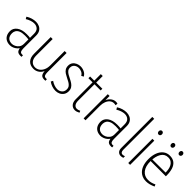

<svg xmlns="http://www.w3.org/2000/svg" viewBox="205 -2006 3194 3194"><g transform="rotate(45 1802.0 -408.5)"><path d="M341 -115 362 -109Q345 -70 316.5 -44Q288 -18 255 -5Q222 8 190 8Q141 8 104 -11.5Q67 -31 46.5 -68.5Q26 -106 26 -160Q26 -230 87.5 -276Q149 -322 259 -322Q288 -322 310.5 -320.5Q333 -319 356 -314V-277Q331 -281 308.5 -283Q286 -285 257 -285Q187 -285 147.5 -267.5Q108 -250 91.5 -221.5Q75 -193 75 -160Q75 -96 107 -64Q139 -32 198 -32Q225 -32 258.5 -47.5Q292 -63 316.5 -95Q341 -127 341 -178V-411Q341 -476 307.5 -506.5Q274 -537 222 -537Q187 -537 148 -524Q109 -511 71 -487L50 -523Q91 -550 137 -563.5Q183 -577 223 -577Q268 -577 305.5 -559.5Q343 -542 365 -506Q387 -470 387 -414V-117Q387 -72 398.5 -50Q410 -28 445 -28Q450 -28 454 -28.5Q458 -29 463 -30L465 6Q458 7 450.5 7.5Q443 8 436 8Q382 8 361.5 -22.5Q341 -53 341 -115Z M904 -122H914Q891 -57 846 -24.5Q801 8 745 8Q664 8 620 -40.5Q576 -89 576 -178V-569H622V-181Q622 -107 656.5 -67.5Q691 -28 747 -28Q788 -28 824 -52Q860 -76 882 -122Q904 -168 904 -234V-569H950V-117Q950 -72 961.5 -50Q973 -28 1008 -28Q1012 -28 1016.5 -28.5Q1021 -29 1026 -30L1028 6Q1020 7 1013 7.5Q1006 8 999 8Q945 8 924.5 -23Q904 -54 904 -122Z M1263 8Q1221 8 1178.5 -6Q1136 -20 1099 -47L1119 -83Q1155 -58 1193 -45Q1231 -32 1265 -32Q1312 -32 1346.5 -61.5Q1381 -91 1381 -143Q1381 -181 1362 -205.5Q1343 -230 1312.5 -247.5Q1282 -265 1248.5 -281Q1215 -297 1184.5 -316.5Q1154 -336 1135 -365Q1116 -394 1116 -438Q1116 -483 1139 -514Q1162 -545 1198.5 -561Q1235 -577 1275 -577Q1320 -577 1363 -556.5Q1406 -536 1430 -493L1391 -472Q1372 -506 1339 -521.5Q1306 -537 1272 -537Q1244 -537 1218.5 -526Q1193 -515 1177 -493Q1161 -471 1161 -438Q1161 -402 1180 -378.5Q1199 -355 1229.5 -337.5Q1260 -320 1293.5 -304Q1327 -288 1357.5 -267.5Q1388 -247 1407 -217.5Q1426 -188 1426 -143Q1426 -95 1402.5 -61Q1379 -27 1342 -9.5Q1305 8 1263 8Z M1718 8Q1667 8 1634 -28.5Q1601 -65 1601 -135V-723H1646V-149Q1646 -91 1668 -61.5Q1690 -32 1727 -32Q1742 -32 1757 -36.5Q1772 -41 1790 -50L1804 -18Q1780 -5 1759 1.5Q1738 8 1718 8ZM1503 -529V-569H1791V-529Z M1919 0V-569H1961L1962 -423H1947Q1962 -494 2006.5 -535.5Q2051 -577 2105 -577Q2115 -577 2125 -575.5Q2135 -574 2145 -570L2140 -530Q2119 -536 2101 -536Q2060 -536 2029 -510Q1998 -484 1981 -440Q1964 -396 1964 -340V0Z M2472 -115 2493 -109Q2476 -70 2447.5 -44Q2419 -18 2386 -5Q2353 8 2321 8Q2272 8 2235 -11.5Q2198 -31 2177.5 -68.5Q2157 -106 2157 -160Q2157 -230 2218.5 -276Q2280 -322 2390 -322Q2419 -322 2441.5 -320.5Q2464 -319 2487 -314V-277Q2462 -281 2439.5 -283Q2417 -285 2388 -285Q2318 -285 2278.5 -267.5Q2239 -250 2222.5 -221.5Q2206 -193 2206 -160Q2206 -96 2238 -64Q2270 -32 2329 -32Q2356 -32 2389.5 -47.5Q2423 -63 2447.5 -95Q2472 -127 2472 -178V-411Q2472 -476 2438.5 -506.5Q2405 -537 2353 -537Q2318 -537 2279 -524Q2240 -511 2202 -487L2181 -523Q2222 -550 2268 -563.5Q2314 -577 2354 -577Q2399 -577 2436.5 -559.5Q2474 -542 2496 -506Q2518 -470 2518 -414V-117Q2518 -72 2529.5 -50Q2541 -28 2576 -28Q2581 -28 2585 -28.5Q2589 -29 2594 -30L2596 6Q2589 7 2581.5 7.5Q2574 8 2567 8Q2513 8 2492.5 -22.5Q2472 -53 2472 -115Z M2710 -93V-825H2755V-99Q2755 -66 2767.5 -48.5Q2780 -31 2804 -31Q2814 -31 2825 -33.5Q2836 -36 2851 -41V-4Q2839 1 2826 4Q2813 7 2798 7Q2760 7 2735 -18.5Q2710 -44 2710 -93Z M2969 0V-569H3013V0ZM2991 -691Q2974 -691 2964 -703.5Q2954 -716 2954 -734Q2954 -751 2964 -763.5Q2974 -776 2991 -776Q3009 -776 3019 -763.5Q3029 -751 3029 -734Q3029 -716 3019 -703.5Q3009 -691 2991 -691Z M3393 8Q3323 8 3270.5 -26Q3218 -60 3189 -125.5Q3160 -191 3160 -285Q3160 -370 3185.5 -436Q3211 -502 3259 -539.5Q3307 -577 3373 -577Q3444 -577 3487 -542.5Q3530 -508 3549 -447Q3568 -386 3568 -308V-286H3186V-325L3521 -327Q3521 -364 3514.5 -401Q3508 -438 3491 -469Q3474 -500 3445.5 -518.5Q3417 -537 3373 -537Q3294 -537 3251.5 -467Q3209 -397 3209 -283Q3209 -162 3261.5 -97.5Q3314 -33 3401 -33Q3436 -33 3470 -41.5Q3504 -50 3541 -68L3556 -33Q3513 -13 3472 -2.5Q3431 8 3393 8ZM3287 -691Q3269 -691 3259.5 -703.5Q3250 -716 3250 -733Q3250 -750 3259.5 -762.5Q3269 -775 3287 -775Q3304 -775 3314 -762.5Q3324 -750 3324 -733Q3324 -716 3314 -703.5Q3304 -691 3287 -691ZM3476 -691Q3459 -691 3449.5 -703.5Q3440 -716 3440 -733Q3440 -750 3449.5 -762.5Q3459 -775 3476 -775Q3494 -775 3504 -762.5Q3514 -750 3514 -733Q3514 -716 3504 -703.5Q3494 -691 3476 -691Z"/></g></svg>

Font: Yaldevi ExtraLight ExtraLight
Style: Regular
Weight: 250
Version: Version 1.100